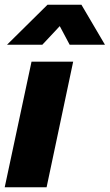

<svg xmlns="http://www.w3.org/2000/svg" viewBox="-26 -796 466 816"><path d="M285 -534 172 0H-6L108 -534ZM4 -606 176 -776H320L420 -606H270L228 -685L154 -606Z"/></svg>

Font: Nacelle Heavy
Style: Italic
Weight: 800
Italic angle: -12°
Designer: Sora Sagano
Foundry: Sora Sagano
Version: Version 1.000;FEAKit 1.0